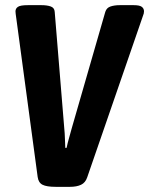

<svg xmlns="http://www.w3.org/2000/svg" viewBox="-20 -722 578 744"><path d="M196 2Q161 2 145 -6Q129 -14 126 -36L43 -652Q40 -672 40 -678Q40 -689 49.5 -695.5Q59 -702 88 -702H141Q162 -702 176.5 -697Q191 -692 192 -676L229 -225Q231 -206 231.5 -187Q232 -168 233 -149H238Q242 -168 247.5 -187Q253 -206 258 -225L388 -676Q393 -692 408.5 -697Q424 -702 444 -702H498Q521 -702 529.5 -695.5Q538 -689 538 -678Q538 -674 537 -669.5Q536 -665 531 -652L318 -35Q311 -14 294 -6Q277 2 251 2Z"/></svg>

Font: Asap Condensed
Style: Bold Italic
Weight: 700
Width: 3
Italic angle: -6°
Designer: Pablo Cosgaya
Foundry: Omnibus-Type
Version: Version 3.001; ttfautohint (v1.8.4.7-5d5b)